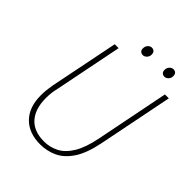

<svg xmlns="http://www.w3.org/2000/svg" viewBox="-225 -911 1044 1044"><g transform="rotate(45 297.0 -389.0)"><path d="M268 12Q181 12 131.5 -38.5Q82 -89 82 -180Q82 -200 84 -219Q86 -238 90 -262L170 -660H200L122 -270Q116 -246 114 -226Q112 -206 112 -188Q112 -106 152.5 -60Q193 -14 272 -14Q316 -14 355.5 -34Q395 -54 425 -103Q455 -152 472 -238L556 -660H586L500 -230Q481 -135 446 -82.5Q411 -30 365 -9Q319 12 268 12ZM320 -726Q308 -726 301 -733Q294 -740 294 -752Q294 -769 304 -779.5Q314 -790 326 -790Q338 -790 345 -783Q352 -776 352 -762Q352 -747 342 -736.5Q332 -726 320 -726ZM486 -726Q474 -726 467 -733Q460 -740 460 -752Q460 -769 470 -779.5Q480 -790 492 -790Q504 -790 511 -783Q518 -776 518 -762Q518 -747 508 -736.5Q498 -726 486 -726Z"/></g></svg>

Font: Source Sans Variable
Style: Italic
Weight: 200
Italic angle: -11°
Designer: Paul D. Hunt
Foundry: Adobe Systems Incorporated
Version: Version 3.006;hotconv 1.0.111;makeotfexe 2.5.65597